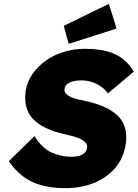

<svg xmlns="http://www.w3.org/2000/svg" viewBox="-20 -973 719 1003"><path d="M322 10Q247 10 190.5 -7Q134 -24 94.5 -56Q55 -88 26 -131L160 -262Q201 -197 251 -175.5Q301 -154 351 -154Q373 -154 391.5 -158.5Q410 -163 421 -173.5Q432 -184 435 -200Q437 -214 430 -224Q423 -234 410.5 -241.5Q398 -249 381.5 -255Q365 -261 348.5 -264.5Q332 -268 317 -272Q260 -285 218.5 -305Q177 -325 151.5 -352.5Q126 -380 117 -416Q108 -452 114 -497Q121 -546 150 -587Q179 -628 221 -657.5Q263 -687 315 -702.5Q367 -718 421 -718Q495 -718 544.5 -703.5Q594 -689 626 -662Q658 -635 679 -599L544 -485Q527 -508 504.5 -523Q482 -538 457 -545.5Q432 -553 405 -553Q380 -553 361 -548Q342 -543 330.5 -533.5Q319 -524 317 -508Q315 -494 324.5 -483.5Q334 -473 350 -466Q366 -459 384.5 -454.5Q403 -450 419 -447Q472 -436 515 -418.5Q558 -401 588.5 -374.5Q619 -348 631.5 -310Q644 -272 637 -221Q626 -146 581 -94.5Q536 -43 469 -16.5Q402 10 322 10ZM339 -744 313 -838 549 -953 589 -824Z"/></svg>

Font: Lexend ExtBd
Style: Italic
Weight: 800
Italic angle: -8.13011°
Designer: Bonnie Shaver-Troup, Thomas Jockin
Foundry: Lexend
Version: Version 1.007